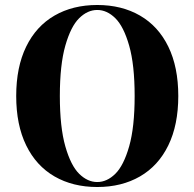

<svg xmlns="http://www.w3.org/2000/svg" viewBox="-20 -735 780 770"><path d="M45 -350Q45 -466 85 -548Q125 -630 198.5 -672.5Q272 -715 370 -715Q468 -715 541.5 -672.5Q615 -630 655 -548Q695 -466 695 -350Q695 -234 655 -152Q615 -70 541.5 -27.5Q468 15 370 15Q272 15 198.5 -27.5Q125 -70 85 -152Q45 -234 45 -350ZM520 -350Q520 -475 498 -552Q476 -629 442.5 -662Q409 -695 370 -695Q331 -695 297.5 -662Q264 -629 242 -552Q220 -475 220 -350Q220 -225 242 -148Q264 -71 297.5 -38Q331 -5 370 -5Q409 -5 442.5 -38Q476 -71 498 -148Q520 -225 520 -350Z"/></svg>

Font: Yeseva One
Style: Regular
Weight: 400
Designer: Jovanny Lemonad
Foundry: Jovanny Lemonad
Version: Version 2.000